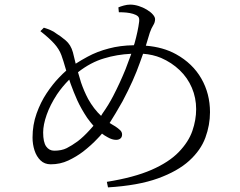

<svg xmlns="http://www.w3.org/2000/svg" viewBox="-20 -784 1040 832"><path d="M155 -649 170 -664Q184 -660 199 -653.5Q214 -647 225 -638Q242 -628 264.5 -609Q287 -590 296 -557Q301 -538 308 -508Q333 -524 359 -538Q401 -561 452 -574Q500 -587 560 -588Q562 -592 563 -596Q578 -650 583 -690Q585 -707 577.5 -713.5Q570 -720 556.5 -724Q543 -728 528 -729.5Q513 -731 495 -731L493 -752Q502 -756 516.5 -760Q531 -764 544 -764Q562 -764 581 -758Q600 -752 616.5 -742Q633 -732 642.5 -721Q652 -710 652 -701Q652 -687 644 -674.5Q636 -662 629 -642Q621 -616 612 -586Q687 -580 743 -549Q815 -509 852.5 -443.5Q890 -378 890 -298Q890 -242 870 -187.5Q850 -133 800 -87.5Q750 -42 664.5 -11Q579 20 448 28L443 4Q561 -15 636.5 -48Q712 -81 754.5 -125Q797 -169 813.5 -216.5Q830 -264 830 -311Q830 -360 811.5 -403.5Q793 -447 758.5 -480Q724 -513 678 -533Q642 -548 600 -551Q593 -532 586 -512Q573 -475 554.5 -433.5Q536 -392 511 -345Q480 -290 455 -251Q468 -243 480 -236Q492 -228 500.5 -220Q509 -212 509 -201Q509 -190 502 -184Q495 -178 483 -178Q466 -178 447 -189Q432 -197 422 -205Q413 -194 403 -184Q376 -155 340 -127Q311 -105 276 -88.5Q241 -72 200 -72Q173 -72 155.5 -89Q138 -106 129.5 -132.5Q121 -159 121 -188Q121 -243 138.5 -292Q156 -341 182 -380Q208 -419 235 -447Q253 -466 267 -478Q266 -483 264 -488Q255 -520 246 -545Q236 -572 214 -596Q192 -620 155 -649ZM280 -439Q250 -409 227 -375Q197 -329 182 -286Q167 -243 167 -210Q167 -168 180 -149.5Q193 -131 215 -131Q247 -131 269 -142Q291 -153 317 -172Q342 -191 370 -222Q378 -231 385 -239Q371 -255 358 -273Q332 -312 315 -349Q299 -385 286 -421Q283 -430 280 -439ZM549 -551Q486 -548 431 -531Q373 -514 318 -471Q324 -450 331 -427Q344 -389 362 -355Q386 -312 418 -282Q421 -287 424 -292Q451 -330 471 -369Q500 -425 524 -484Q537 -518 549 -551Z"/></svg>

Font: Early Summer Mincho Light
Style: Regular
Weight: 300
Designer: GuiWonder
Version: Version 1.002